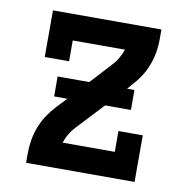

<svg xmlns="http://www.w3.org/2000/svg" viewBox="-65 -583 629 645"><g transform="rotate(10 250.0 -260.0)"><path d="M65 0V-33Q65 -56 69 -79Q73 -102 81.5 -124Q90 -146 103 -165.5Q116 -185 132 -202L164 -236H119V-304H227L294 -377Q305 -389 313 -403Q321 -417 326 -432H148V-361H65V-520H435V-488Q435 -464 431 -441Q427 -418 418.5 -396Q410 -374 397 -354.5Q384 -335 368 -318L356 -304H381V-236H293L206 -143Q195 -131 187 -117Q179 -103 174 -88H352V-159H435V0Z"/></g></svg>

Font: Iosevka Curly Slab Semibold
Style: Regular
Weight: 600
Monospace: yes
Designer: Belleve Invis
Foundry: Belleve Invis
Version: Version 22.1.2; ttfautohint (v1.8.4)